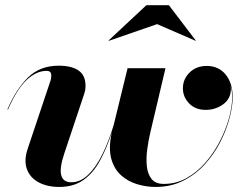

<svg xmlns="http://www.w3.org/2000/svg" viewBox="-20 -730 962 760"><path d="M602 -634.5 411 -568.5 409.5 -569.5 559.5 -709.5H648.5L755 -569.5L754 -568.5ZM234.5 -122.5Q196 -8.5 262.5 -8.5Q298 -8.5 329 -38.2Q360 -68 385.2 -119.2Q410.5 -170.5 430 -235L485 -460H635L575 -205.5Q567.5 -174 562.8 -138.8Q558 -103.5 561.2 -72.2Q564.5 -41 580 -21.5Q595.5 -2 628.5 -2Q678 -2 719.8 -25.8Q761.5 -49.5 794.8 -88.2Q828 -127 851.2 -172.8Q874.5 -218.5 886.8 -263.5Q899 -308.5 899 -344Q899 -369.5 893 -391Q894 -385 894 -379Q894 -339 863.2 -317Q832.5 -295 794.5 -295Q753.5 -295 728.8 -320.5Q704 -346 704 -380.5Q704 -417 730.5 -443Q757 -469 798 -469Q845.5 -469 873.2 -435Q901 -401 901 -344Q901 -310.5 889.2 -264.8Q877.5 -219 853.5 -171Q829.5 -123 793 -82Q756.5 -41 707 -15.5Q657.5 10 595 10Q559 10 523 -0.8Q487 -11.5 459.2 -36.2Q431.5 -61 420.2 -102.5Q409 -144 422.5 -206Q402 -142 375.2 -93.2Q348.5 -44.5 309.8 -17.2Q271 10 215 10Q167 10 133 -8.2Q99 -26.5 86.5 -60.5Q74 -94.5 89.5 -141L180.5 -412.5Q182 -417 182.5 -422Q183 -427 183 -431Q183 -449.5 164.5 -449.5Q123.5 -449.5 84.8 -412.8Q46 -376 11.5 -296L9.5 -297Q42.5 -375 90 -422.5Q137.5 -470 212.5 -470Q263 -470 290.8 -451Q318.5 -432 318.5 -390.5Q318.5 -379.5 316.8 -371.2Q315 -363 312.5 -356Z"/></svg>

Font: Bodoni* 96
Style: Bold Italic
Weight: 700
Italic angle: -13°
Version: Version 2.2